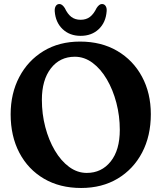

<svg xmlns="http://www.w3.org/2000/svg" viewBox="-20 -921 806 956"><path d="M378.5 -714Q484.5 -714 563.8 -667.5Q643 -621 687 -539.2Q731 -457.5 731 -352.5Q731 -244 687.5 -161.2Q644 -78.5 566 -31.8Q488 15 384 15Q278 15 199 -31.2Q120 -77.5 76.5 -160.2Q33 -243 33 -352Q33 -455.5 76 -537.5Q119 -619.5 196.8 -666.8Q274.5 -714 378.5 -714ZM576.5 -274.5Q576.5 -343.5 559.5 -408.8Q542.5 -474 512 -526Q481.5 -578 440.8 -608.2Q400 -638.5 352.5 -638.5Q278 -638.5 233.2 -580.5Q188.5 -522.5 188.5 -424Q188.5 -353.5 205.5 -288.5Q222.5 -223.5 253 -171.8Q283.5 -120 324.2 -90Q365 -60 412 -60Q485.5 -60 531 -116.8Q576.5 -173.5 576.5 -274.5ZM381.5 -822.5Q409 -822.5 427.8 -836.8Q446.5 -851 461 -881Q474 -901 487.5 -901Q499.5 -901 506 -891Q512.5 -881 511 -865Q507 -809.5 471.8 -776Q436.5 -742.5 381.5 -742.5Q327 -742.5 291.8 -776Q256.5 -809.5 252.5 -865Q251.5 -881 257.8 -891Q264 -901 276 -901Q289.5 -901 302.5 -881Q316.5 -851 335.2 -836.8Q354 -822.5 381.5 -822.5Z"/></svg>

Font: Fraunces 72pt S100 SemiBold
Style: Regular
Weight: 600
Version: Version 1.000; ttfautohint (v1.8.3)